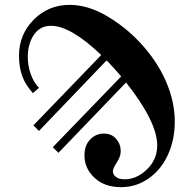

<svg xmlns="http://www.w3.org/2000/svg" viewBox="-20 -751 790 789"><path d="M140.1 -390.1 115.2 -368.2Q85 -401.9 71.5 -438Q58.1 -474.1 58.1 -522Q58.1 -609.4 118.7 -670.2Q179.2 -731 266.1 -731Q339.8 -731 416.7 -686.5Q493.7 -642.1 556.2 -575.2Q624.5 -502 661.4 -418Q698.2 -334 698.2 -251Q698.2 -176.8 670.2 -115.2Q642.1 -53.7 591.1 -17.8Q540 18.1 477.1 18.1Q409.7 18.1 368.4 -20.3Q327.1 -58.6 327.1 -112.8Q327.1 -153.3 350.3 -177.7Q373.5 -202.1 407.2 -202.1Q438.5 -202.1 457.3 -180.4Q476.1 -158.7 476.1 -129.9Q476.1 -107.9 460 -83.3Q443.8 -58.6 443.8 -47.9Q443.8 -33.7 456.3 -23.9Q468.8 -14.2 492.2 -14.2Q541.5 -14.2 583.7 -54.7Q626 -95.2 626 -153.8Q626 -250 498 -412.1L220.2 -123L196.8 -146L478 -437Q449.7 -469.7 424.8 -496.1Q424.3 -496.6 422.9 -497.8Q421.4 -499 420.2 -500.2Q418.9 -501.5 418 -502.9L140.1 -212.9L117.2 -235.8L396 -524.9Q270 -645 189.9 -645Q144 -645 119.1 -607.7Q94.2 -570.3 94.2 -517.1Q94.2 -480 106.7 -445.6Q119.1 -411.1 140.1 -390.1Z"/></svg>

Font: Flanker Steampunk
Style: Bold
Weight: 700
Designer: Alexey Kryukov, Leonardo Di Lena
Foundry: Alexey Kryukov, Leonardo Di Lena
Version: 1.210